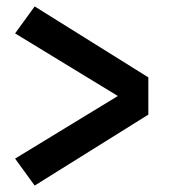

<svg xmlns="http://www.w3.org/2000/svg" viewBox="-20 -639 540 598"><path d="M88 -61 27 -145 347 -340 27 -535 88 -619 442 -398V-282Z"/></svg>

Font: Iosevka SS18 Extrabold
Style: Regular
Weight: 800
Monospace: yes
Designer: Belleve Invis
Foundry: Belleve Invis
Version: Version 25.1.1; ttfautohint (v1.8.4)